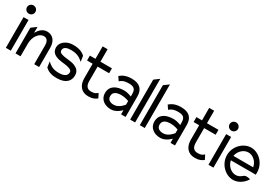

<svg xmlns="http://www.w3.org/2000/svg" viewBox="53 -1538 3538 2444"><g transform="rotate(30 1822.0 -316.5)"><path d="M22 -583C22 -549 50 -522 84 -522C118 -522 146 -549 146 -583C146 -617 118 -644 84 -644C50 -644 22 -617 22 -583ZM48 0H121V-451H48Z M190 0H264V-187C264 -243 282 -288 305 -319C325 -347 356 -371 397 -371C444 -371 465 -331 465 -276V0H537V-284C537 -379 487 -443 403 -443C337 -443 294 -397 264 -345V-432L190 -377Z M598 -327C598 -245 660 -218 722 -206C768 -196 827 -196 868 -180C890 -173 910 -162 910 -135C910 -80 856 -60 795 -60C719 -60 678 -75 618 -130L630 -48C678 0 738 11 800 11C937 11 987 -57 987 -135C987 -199 950 -229 904 -247C846 -271 763 -264 708 -286C690 -293 675 -302 675 -327C675 -375 724 -391 779 -391C855 -391 902 -376 962 -321L950 -403C901 -451 836 -462 774 -462C673 -462 598 -399 598 -327Z M1024 -377H1106V-160C1108 -50 1168 11 1263 11C1331 11 1357 -7 1390 -30L1358 -93C1329 -72 1322 -60 1263 -60C1205 -60 1179 -98 1179 -166V-377H1348V-449H1179V-632H1106V-449H1024Z M1428 -132C1428 -45 1499 11 1596 11C1677 11 1742 -62 1742 -62V0H1808V-299C1808 -410 1748 -462 1635 -462C1555 -462 1508 -440 1467 -405L1505 -349C1541 -382 1576 -391 1635 -391C1704 -391 1735 -366 1735 -299V-258C1735 -258 1683 -283 1626 -283C1517 -283 1428 -241 1428 -132ZM1505 -133C1505 -197 1562 -214 1626 -214C1680 -214 1735 -192 1735 -192V-139C1735 -139 1677 -58 1599 -58C1544 -58 1505 -81 1505 -133Z M1875 0H1948V-641L1875 -587Z M2017 0H2090V-641L2017 -587Z M2154 -132C2154 -45 2225 11 2322 11C2403 11 2468 -62 2468 -62V0H2534V-299C2534 -410 2474 -462 2361 -462C2281 -462 2234 -440 2193 -405L2231 -349C2267 -382 2302 -391 2361 -391C2430 -391 2461 -366 2461 -299V-258C2461 -258 2409 -283 2352 -283C2243 -283 2154 -241 2154 -132ZM2231 -133C2231 -197 2288 -214 2352 -214C2406 -214 2461 -192 2461 -192V-139C2461 -139 2403 -58 2325 -58C2270 -58 2231 -81 2231 -133Z M2590 -377H2672V-160C2674 -50 2734 11 2829 11C2897 11 2923 -7 2956 -30L2924 -93C2895 -72 2888 -60 2829 -60C2771 -60 2745 -98 2745 -166V-377H2914V-449H2745V-632H2672V-449H2590Z M3000 -583C3000 -549 3028 -522 3062 -522C3096 -522 3124 -549 3124 -583C3124 -617 3096 -644 3062 -644C3028 -644 3000 -617 3000 -583ZM3026 0H3099V-451H3026Z M3168 -226C3168 -95 3277 11 3390 11C3463 11 3535 -35 3577 -104C3577 -104 3514 -129 3480 -99C3455 -75 3425 -60 3390 -60C3322 -60 3260 -116 3244 -192H3611V-226C3611 -357 3503 -462 3390 -462C3277 -462 3168 -357 3168 -226ZM3244 -257C3259 -334 3321 -391 3390 -391C3459 -391 3521 -334 3535 -257Z"/></g></svg>

Font: Charger Sport
Style: Nrw
Weight: 400
Designer: Jasper
Foundry: Cannot Into Space Fonts
Version: Version 1.1